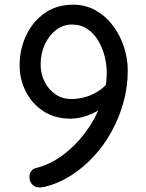

<svg xmlns="http://www.w3.org/2000/svg" viewBox="-20 -792 625 822"><path d="M458 -463 476 -377Q450 -351 418.5 -330Q387 -309 352 -296.5Q317 -284 282 -284Q214 -284 165 -316.5Q116 -349 90 -401Q64 -453 64 -512Q64 -581 92 -640.5Q120 -700 171.5 -736Q223 -772 293 -772Q347 -772 390.5 -747Q434 -722 464.5 -681Q495 -640 511 -590Q527 -540 527 -490Q527 -420 508.5 -353.5Q490 -287 457 -227.5Q424 -168 379 -120Q334 -72 281.5 -39Q229 -6 171 8Q138 15 122 1.5Q106 -12 106 -34Q106 -48 113.5 -59Q121 -70 135 -73Q193 -87 247 -126.5Q301 -166 344 -223Q387 -280 412 -347Q437 -414 437 -482Q437 -515 428 -551Q419 -587 400.5 -618Q382 -649 354 -668Q326 -687 288 -687Q251 -687 220.5 -664Q190 -641 172 -602Q154 -563 154 -516Q154 -475 171.5 -441Q189 -407 218.5 -387.5Q248 -368 285 -368Q318 -368 351.5 -378.5Q385 -389 413.5 -410.5Q442 -432 458 -463Z"/></svg>

Font: Playpen Sans Arabic
Style: Regular
Weight: 400
Designer: Azza Alameddine, Laura Meseguer, Veronika Burian, José Scaglione
Foundry: TypeTogether
Version: Version 2.000